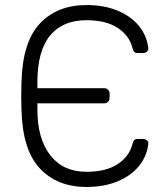

<svg xmlns="http://www.w3.org/2000/svg" viewBox="-20 -730 660 760"><path d="M392 -321H128V-296Q128 -181 179 -115.5Q230 -50 322 -50Q400 -50 446 -80.5Q492 -111 504 -159Q507 -171 511.5 -175.5Q516 -180 526 -180H546Q555 -180 561.5 -174.5Q568 -169 567 -160Q561 -110 529 -71.5Q497 -33 444 -11.5Q391 10 322 10Q207 10 138 -63Q69 -136 65 -296L64 -349L65 -404Q69 -564 138 -637Q207 -710 322 -710Q391 -710 444 -688.5Q497 -667 529 -628.5Q561 -590 567 -540V-538Q567 -530 561 -525Q555 -520 546 -520H526Q516 -520 511.5 -524.5Q507 -529 504 -541Q492 -589 446 -619.5Q400 -650 322 -650Q228 -650 178 -589Q128 -528 128 -404V-381H392Q402 -381 408 -374.5Q414 -368 414 -358V-344Q414 -334 408 -327.5Q402 -321 392 -321Z"/></svg>

Font: Rubik
Style: Regular
Weight: 300
Designer: Hubert & Fischer
Foundry: Hubert & Fischer
Version: Version 1.100